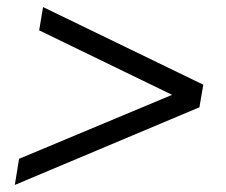

<svg xmlns="http://www.w3.org/2000/svg" viewBox="-20 -558 640 544"><path d="M22 -34 34 -108 498 -302 493 -277 91 -472 102 -538 556 -318 545 -254Z"/></svg>

Font: Nunito Sans 10pt
Style: Italic
Weight: 400
Italic angle: -9°
Designer: Vernon Adams
Foundry: Vernon Adams
Version: Version 3.101;gftools[0.9.27]